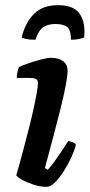

<svg xmlns="http://www.w3.org/2000/svg" viewBox="-20 -724 347 744"><path d="M160 0Q136 0 110 -8.5Q84 -17 65 -27.5Q46 -38 43 -45Q47 -57 54.5 -84.5Q62 -112 71.5 -148Q81 -184 91 -222.5Q101 -261 109 -297.5Q117 -334 122 -361.5Q127 -389 127 -402Q127 -414 119 -418Q111 -422 97 -422H45Q45 -434 48 -446Q51 -458 53 -464Q68 -471 92.5 -479.5Q117 -488 141 -494Q165 -500 177 -500Q207 -500 224.5 -487Q242 -474 242 -449Q242 -438 239 -418Q236 -398 229.5 -367.5Q223 -337 212.5 -295Q202 -253 187.5 -198Q173 -143 154 -73L165 -66Q175 -76 189.5 -96Q204 -116 219 -138.5Q234 -161 244 -177Q253 -177 262.5 -172.5Q272 -168 274 -163Q269 -142 256.5 -114.5Q244 -87 227 -60.5Q210 -34 193 -17Q176 0 160 0ZM117 -570Q94 -570 81 -573Q68 -576 64 -579Q78 -637 112 -670.5Q146 -704 205 -704Q266 -704 289 -670Q312 -636 306 -579Q301 -576 286.5 -573Q272 -570 255 -570Q255 -608 240 -619.5Q225 -631 195 -631Q166 -631 148 -619Q130 -607 117 -570Z"/></svg>

Font: Texturina Medium 12pt
Style: Bold Italic
Weight: 700
Italic angle: -11°
Version: Version 1.002